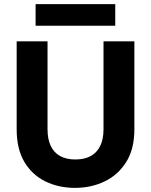

<svg xmlns="http://www.w3.org/2000/svg" viewBox="-20 -901 733 933"><path d="M344 12Q265 12 200.5 -19.5Q136 -51 98.5 -114Q61 -177 61 -273V-700H211V-272Q211 -225 226.5 -192Q242 -159 272.5 -142.5Q303 -126 346 -126Q390 -126 420.5 -142.5Q451 -159 467 -192Q483 -225 483 -272V-700H633V-273Q633 -177 593.5 -114Q554 -51 488.5 -19.5Q423 12 344 12ZM153 -776V-881H540V-776Z"/></svg>

Font: DM Sans 11pt Black
Style: Regular
Weight: 900
Version: Version 4.004;gftools[0.9.30]